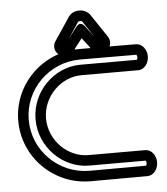

<svg xmlns="http://www.w3.org/2000/svg" viewBox="-56 -838 796 913"><g transform="rotate(-5 342.0 -381.5)"><path d="M609.4 -605C609.3 -605 500.9 -605.8 339.3 -605.8C164.1 -605.8 21.7 -464.4 21.7 -290.3C21.7 -116.2 164.1 25.2 339.3 25.2C500.9 25.2 609.4 24.5 609.4 24.5C643.6 24.5 662.3 -8.5 662.3 -37.6C662.3 -66.7 643.7 -99.6 609.3 -99.6C609.3 -99.6 450.8 -99.6 339.3 -99.6C242.1 -99.6 154.2 -185.1 154.2 -290.3C154.2 -395.5 242.1 -481 339.3 -481C450.8 -481 609.3 -481 609.3 -481C643.7 -481 662.3 -513.9 662.3 -543C662.3 -572.1 643.6 -605 609.4 -605ZM608.2 -555.1C609.5 -553.9 612.3 -549.7 612.3 -543C612.3 -536.1 609.2 -531.8 608.3 -530.9C594.1 -531 445.5 -531 339.3 -531C213.5 -531 104.2 -422.9 104.2 -290.3C104.2 -157.7 213.5 -49.6 339.3 -49.6C445.8 -49.6 595.5 -49.6 608.3 -49.6C609.5 -48.5 612.3 -44.3 612.3 -37.6C612.3 -30.7 609.2 -26.4 608.3 -25.5C596.8 -25.5 491.8 -24.8 339.3 -24.8C191.5 -24.8 71.7 -144.1 71.7 -290.3C71.7 -436.5 191.5 -555.8 339.3 -555.8C492.3 -555.8 597.8 -555.1 608.2 -555.1ZM356 -738.3C362.3 -738.3 367 -734.6 368.1 -732.1C368.7 -731 369.5 -729.6 370 -728.8C374.3 -722.4 397.9 -687.1 416.3 -659.7L375.8 -712.3C373.9 -714.8 356.5 -738.6 336.2 -712.3L295.7 -659.7C316.2 -690.4 337.4 -722.1 342 -728.8C342.7 -729.8 343.5 -731.3 343.9 -732.1C345.3 -735.2 349.4 -738.3 356 -738.3ZM356 -788.3C334.7 -788.3 312.7 -779.5 299.5 -755.3C289.7 -740.6 229.5 -650.7 229.5 -650.7L228.4 -649C227.2 -647.2 225.8 -644.3 225.1 -641.7L224.5 -639.8C220.3 -624.6 222.9 -605.8 236.7 -592.1C246.1 -582.7 258.6 -578.3 270.7 -578.3C293.8 -578.3 311.8 -591.7 321.3 -611L356 -656L390.7 -611C398.6 -595.2 416.2 -578.3 441.3 -578.3C454.1 -578.3 467.1 -583.2 476.7 -593.5C489.3 -607.1 491.5 -625.1 487.5 -639.8L486.9 -641.7C486.4 -643.9 485.1 -646.8 483.6 -649L482.5 -650.7C482.3 -650.9 424.3 -737.7 412.5 -755.3C400.9 -776.4 379.1 -788.3 356 -788.3Z"/></g></svg>

Font: Hi.
Style: Regular
Weight: 400
Designer: Mew Too, Robert Jablonski
Foundry: Cannot Into Space Fonts
Version: Version 1.996